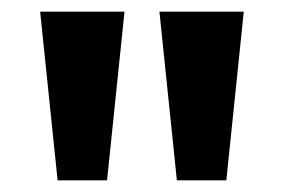

<svg xmlns="http://www.w3.org/2000/svg" viewBox="-20 -725 487 330"><path d="M79 -415 49 -705H194L164 -415ZM284 -415 254 -705H399L369 -415Z"/></svg>

Font: Nunito Sans
Style: Bold
Weight: 700
Designer: Vernon Adams
Foundry: Vernon Adams
Version: Version 3.101; ttfautohint (v1.8.4.7-5d5b);gftools[0.9.27]